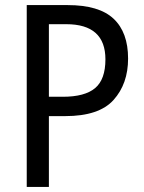

<svg xmlns="http://www.w3.org/2000/svg" viewBox="-20 -734 564 754"><path d="M85 -714V0H172V-278H236Q369 -278 426 -341.5Q483 -405 483 -504Q483 -607 426 -660.5Q369 -714 246 -714ZM394 -501Q394 -422 353.5 -388Q313 -354 227 -354H172V-639H240Q394 -639 394 -501Z"/></svg>

Font: Noto Sans UI SemiCondensed
Style: Regular
Weight: 400
Width: 4
Designer: Monotype Design Team
Foundry: Monotype Imaging Inc.
Version: 1.001